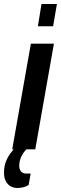

<svg xmlns="http://www.w3.org/2000/svg" viewBox="-64 -745 304 958"><path d="M-3 0 90 -527H205L112 0ZM125 -614 143 -725H220L201 -614ZM24 193Q5 193 -10 185Q-25 177 -34.5 160Q-44 143 -44 117Q-44 87 -35.5 64Q-27 41 -13 21.5Q1 2 16 -12H79L78 -8Q59 5 45.5 30Q32 55 32 82Q32 100 41 110.5Q50 121 67 121H89L79 178Q67 186 51.5 189.5Q36 193 24 193Z"/></svg>

Font: Archivo ExtraCondensed
Style: Bold Italic
Weight: 700
Width: 2
Italic angle: -10°
Designer: Hector Gatti
Foundry: Omnibus-Type
Version: Version 2.001